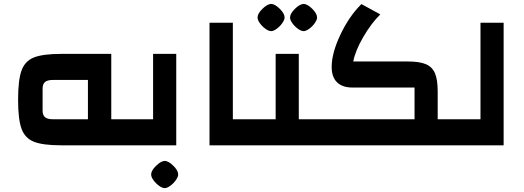

<svg xmlns="http://www.w3.org/2000/svg" viewBox="-20 -747 2695 987"><path d="M652 -134V0H295Q200 0 154 -18.5Q108 -37 90.5 -85.5Q73 -134 73 -235Q73 -335 90.5 -384Q108 -433 154 -451.5Q200 -470 295 -470H552V-134ZM432 -336H252Q224 -336 211.5 -325.5Q199 -315 199 -292V-178Q199 -155 211.5 -144.5Q224 -134 252 -134H432Z M612 -134H767V-470H886V0H612ZM757 150Q757 130 782 105.5Q807 81 827 80Q847 81 871.5 105.5Q896 130 896 150Q896 162 884 179Q872 196 855.5 208Q839 220 827 220Q814 220 797.5 208Q781 196 769 179.5Q757 163 757 150Z M1057 -630H1177V-134H1282V0H1057Z M1622 -134V0H1242V-134H1397V-470H1516V-134ZM1304 -657Q1304 -677 1329 -701.5Q1354 -726 1374 -727Q1394 -726 1418.5 -701.5Q1443 -677 1443 -657Q1443 -645 1431 -628Q1419 -611 1402.5 -599Q1386 -587 1374 -587Q1361 -587 1344.5 -599Q1328 -611 1316 -627.5Q1304 -644 1304 -657ZM1471 -657Q1471 -677 1496 -701.5Q1521 -726 1541 -727Q1561 -726 1585.5 -701.5Q1610 -677 1610 -657Q1610 -645 1598 -628Q1586 -611 1569.5 -599Q1553 -587 1541 -587Q1528 -587 1511.5 -599Q1495 -611 1483 -627.5Q1471 -644 1471 -657Z M2335 -134V0H1581V-134H2111V-297H1792Q1740 -297 1712.5 -324Q1685 -351 1685 -403Q1685 -474 1730 -569Q1775 -664 1838 -726L1935 -673Q1888 -627 1847 -556Q1806 -485 1796 -431H2076Q2137 -431 2169.5 -417Q2202 -403 2216 -370.5Q2230 -338 2230 -277V-134Z M2295 0V-134H2450V-630H2569V0Z"/></svg>

Font: Changa SemiBold
Style: Regular
Weight: 600
Designer: Eduardo Rodriguez Tunni
Foundry: Eduardo Rodriguez Tunni
Version: Version 2.002; ttfautohint (v1.5) -l 8 -r 50 -G 150 -x 14 -H